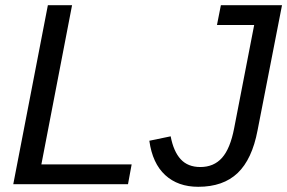

<svg xmlns="http://www.w3.org/2000/svg" viewBox="-20 -708 1104 738"><path d="M31 0 164 -688H257L139 -76H486L472 0ZM742 10Q664 10 615 -35Q566 -80 554 -167L636 -184Q647 -126 674.5 -96Q702 -66 750 -66Q802 -66 833.5 -101.5Q865 -137 880 -215L957 -612H814L829 -688H1064L970 -207Q949 -96 893.5 -43Q838 10 742 10Z"/></svg>

Font: Libra Sans Modern
Style: Italic
Weight: 400
Italic angle: -12°
Foundry: Stefan Peev, Context Ltd
Version: Version 1.000